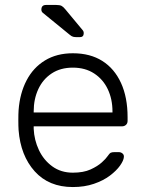

<svg xmlns="http://www.w3.org/2000/svg" viewBox="-20 -745 586 775"><path d="M274 10Q177 10 120 -53.5Q63 -117 55 -220Q54 -235 54 -260Q54 -285 55 -300Q60 -368 87 -420Q114 -472 161.5 -501Q209 -530 274 -530Q344 -530 393 -499Q442 -468 468.5 -410Q495 -352 495 -272V-257Q495 -247 488.5 -241Q482 -235 472 -235H116Q116 -235 116 -231Q116 -227 116 -225Q118 -180 137 -139.5Q156 -99 191 -73.5Q226 -48 274 -48Q317 -48 345.5 -61Q374 -74 391 -89.5Q408 -105 413 -113Q422 -126 427 -128.5Q432 -131 443 -131H459Q468 -131 474.5 -125.5Q481 -120 480 -111Q479 -97 464.5 -76.5Q450 -56 423.5 -36Q397 -16 359 -3Q321 10 274 10ZM116 -291H434V-295Q434 -345 415 -385Q396 -425 360 -448.5Q324 -472 274 -472Q224 -472 188.5 -448.5Q153 -425 134.5 -385Q116 -345 116 -295ZM292 -595Q282 -595 275.5 -596.5Q269 -598 261 -605L152 -694Q147 -699 147 -706Q147 -725 166 -725H207Q222 -725 229 -721Q236 -717 244 -707L313 -624Q318 -619 318 -611Q318 -595 302 -595Z"/></svg>

Font: Rubik Light
Style: Regular
Weight: 300
Designer: Hubert and Fischer
Foundry: Hubert and Fischer
Version: Version 2.300;gftools[0.9.30]